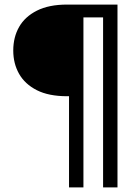

<svg xmlns="http://www.w3.org/2000/svg" viewBox="-20 -720 611 840"><path d="M282 100V-299H274Q193 -299 141 -325.5Q89 -352 63.5 -397Q38 -442 38 -499Q38 -557 63.5 -602Q89 -647 141.5 -673.5Q194 -700 274 -700H494V100H431V-644H345V100Z"/></svg>

Font: DM Sans 18pt Light
Style: Regular
Weight: 300
Designer: Colophon Foundry, Jonny Pinhorn
Foundry: Colophon Foundry
Version: Version 4.004;gftools[0.9.30]